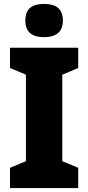

<svg xmlns="http://www.w3.org/2000/svg" viewBox="-20 -957 448 977"><path d="M204 -937C147 -937 109 -916 109 -852C109 -790 148 -768 204 -768C260 -768 300 -790 300 -852C300 -916 261 -937 204 -937ZM378 0V-103L297 -137V-577L378 -611V-714H31V-611L112 -577V-137L31 -103V0Z"/></svg>

Font: Noto Sans Gujarati UI SemiCondensed Black
Style: Regular
Weight: 900
Width: 4
Designer: Jelle Bosma - Monotype Design Team, Universal Thirst
Foundry: Monotype Imaging Inc.
Version: Version 2.106